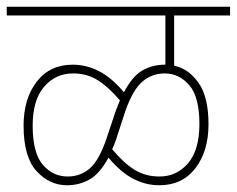

<svg xmlns="http://www.w3.org/2000/svg" viewBox="-20 -642 703 570"><path d="M0 -596V-622H663V-596H497V-447Q540 -438 569.5 -396Q599 -354 599 -273Q599 -193 560 -142.5Q521 -92 453 -92Q413 -92 376 -111Q339 -130 302 -174Q276 -126 245.5 -109Q215 -92 179 -92Q127 -92 88.5 -134Q50 -176 50 -269Q50 -349 89 -399.5Q128 -450 196 -450Q236 -450 273.5 -431Q311 -412 348 -368Q373 -416 403 -433Q433 -450 470 -450H471V-596ZM324 -226Q319 -211 313 -199Q347 -158 379.5 -138Q412 -118 453 -118Q505 -118 538.5 -157.5Q572 -197 572 -274Q572 -354 542 -389Q512 -424 469 -424Q432 -424 403.5 -400.5Q375 -377 352 -312ZM77 -269Q77 -188 107 -153Q137 -118 181 -118Q218 -118 246 -141.5Q274 -165 297 -233L324 -314Q330 -330 336 -344Q302 -384 270 -404Q238 -424 197 -424Q145 -424 111 -384.5Q77 -345 77 -269Z"/></svg>

Font: Noto Sans SemiCondensed Thin
Style: Regular
Weight: 100
Width: 4
Designer: Monotype Design Team
Foundry: Monotype Imaging Inc.
Version: Version 2.013; ttfautohint (v1.8.4.7-5d5b)